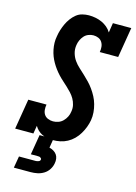

<svg xmlns="http://www.w3.org/2000/svg" viewBox="-141 -816 785 1110"><g transform="rotate(15 252.0 -261.5)"><path d="M233 8Q216 8 199.5 5Q183 2 168.5 -5Q154 -12 142.5 -23Q131 -34 123 -48L115 0H6L36 -181H145Q142 -165 143.5 -149Q145 -133 153 -121Q161 -109 175.5 -103Q190 -97 206 -97Q222 -97 237.5 -102.5Q253 -108 265 -120Q277 -132 284.5 -147Q292 -162 294 -178Q298 -199 293.5 -218.5Q289 -238 279.5 -254.5Q270 -271 257 -285Q244 -299 230 -312Q216 -325 202 -337.5Q188 -350 175 -364Q162 -378 150.5 -393.5Q139 -409 129.5 -425.5Q120 -442 113 -460Q106 -478 102 -498Q98 -518 97.5 -538Q97 -558 101 -578Q104 -598 110 -617Q116 -636 124.5 -654.5Q133 -673 145.5 -690Q158 -707 174 -720Q190 -733 210 -738Q230 -743 249 -743Q270 -743 290 -739Q310 -735 327.5 -727Q345 -719 360 -706.5Q375 -694 385 -677L394 -735H504L474 -554H364Q367 -570 365.5 -585.5Q364 -601 356 -613.5Q348 -626 334 -632Q320 -638 304 -638Q289 -638 274 -632Q259 -626 248.5 -614Q238 -602 231.5 -587.5Q225 -573 223 -558Q219 -533 225.5 -510Q232 -487 245 -468.5Q258 -450 275 -434.5Q292 -419 308.5 -403.5Q325 -388 340.5 -372Q356 -356 369.5 -337Q383 -318 393.5 -298Q404 -278 410.5 -255Q417 -232 419 -208Q421 -184 417 -160Q413 -138 405 -117Q397 -96 385 -76Q373 -56 356.5 -39.5Q340 -23 319.5 -12Q299 -1 277 3.5Q255 8 233 8ZM57 220 69 150H169Q177 150 186 146.5Q195 143 196 135Q197 131 194.5 128Q192 125 189 123Q186 121 182 120.5Q178 120 174 120H132L152 0H235L226 55Q239 58 251 65Q263 72 270.5 82.5Q278 93 280 107Q282 121 279 135Q276 154 264.5 172Q253 190 235 201Q217 212 197 216Q177 220 157 220Z"/></g></svg>

Font: Iosevka Curly Slab XBdObl
Style: Regular
Weight: 800
Italic angle: -9°
Monospace: yes
Designer: Belleve Invis
Foundry: Belleve Invis
Version: Version 11.1.0; ttfautohint (v1.8.3)